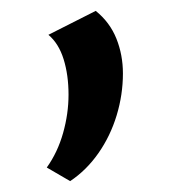

<svg xmlns="http://www.w3.org/2000/svg" viewBox="-20 -140 318 353"><path d="M109 193 66 168Q86 140 96 104.5Q106 69 106 34Q106 -2 97 -31Q88 -60 69 -76L156 -120Q182 -99 194 -69Q206 -39 206 -5Q206 34 194.5 72Q183 110 161 141.5Q139 173 109 193Z"/></svg>

Font: Ysabeau Infant SemiBold
Style: Regular
Weight: 600
Designer: Christian Thalmann (Catharsis Fonts)
Version: Version 2.002; featfreeze: ss01,ss02,lnum